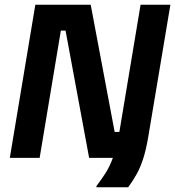

<svg xmlns="http://www.w3.org/2000/svg" viewBox="-20 -670 743 815"><path d="M389.2 125V120Q410.8 91.7 428.3 64.2Q445.8 36.7 459.2 0H358.3L258.3 -540H238.3L148.3 0H21.7L130 -650H365L466.7 -110H486.7L576.7 -650H703.3L609.2 -88.3Q600 -34.2 587.9 3.3Q575.8 40.8 560 69.2Q544.2 97.5 524.2 125Z"/></svg>

Font: Familjen Grotesk GF
Style: Bold Italic
Weight: 700
Designer: Anders Wikstroem, Jonas Baeckman, Matilda Gysing, Kristian Moeller
Foundry: Familjen STHML AB
Version: Version 2.000; Beta; Release 4; Build 6